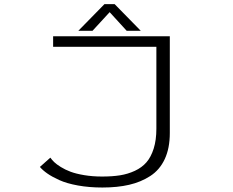

<svg xmlns="http://www.w3.org/2000/svg" viewBox="-20 -870 1090 900"><path d="M640 -725.5H574L494 -813L413.5 -725.5H347L469.5 -850.5H517.5ZM776 -700V-246.5Q776 -175 752.2 -124.2Q728.5 -73.5 684.5 -45Q640.5 -16.5 585.5 -3.8Q530.5 9 460 9Q398 9 345.5 -0.5Q293 -10 258.2 -25.8Q223.5 -41.5 201.8 -56.8Q180 -72 167 -87.5L216 -131Q223.5 -120.5 234 -110.2Q244.5 -100 265 -87.2Q285.5 -74.5 310.8 -65Q336 -55.5 374.8 -49Q413.5 -42.5 458.5 -42.5Q506 -42.5 542.5 -48.2Q579 -54 612 -69.2Q645 -84.5 666.5 -109.2Q688 -134 700.5 -173.8Q713 -213.5 713 -267V-650.5H229V-700Z"/></svg>

Font: League Mono Extended UltraLight
Style: Regular
Weight: 200
Width: 9
Designer: Tyler Finck
Foundry: The League of Moveable Type / Tyler Finck
Version: Version 2.210